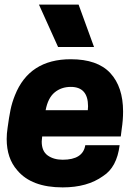

<svg xmlns="http://www.w3.org/2000/svg" viewBox="-20 -800 596 833"><path d="M388 -596H232L149 -780H321ZM252 13Q117 13 55 -61Q9 -113 9 -197Q9 -220 13 -246Q19 -291 25.5 -323Q32 -355 45 -387Q107 -543 287 -543Q403 -543 458.5 -483Q514 -423 514 -316Q514 -279 508 -240L504 -208H163L161 -186Q161 -144 187 -125.5Q213 -107 252 -107Q340 -107 350 -170H499Q487 -74 427 -36Q359 13 252 13ZM361 -322 362 -339Q362 -423 287 -423Q246 -423 217 -399Q188 -375 178 -322Z"/></svg>

Font: Tanohe Sans
Style: Bold Italic
Weight: 700
Designer: Village Type and Design LLC & Cristiano Sobral
Foundry: Cooper Hewitt Smithsonian Design Museum
Version: Version 1.00;September 29, 2021;FontCreator 13.0.0.2655 64-b